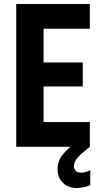

<svg xmlns="http://www.w3.org/2000/svg" viewBox="-20 -740 517 968"><path d="M61.8 0V-719.7H433V-595.2H199.6V-425.1H397.3V-304H199.6V-124.5H433V0ZM366.5 207.9Q324.3 207.9 297.3 181.9Q270.3 155.8 270.3 112.9Q270.3 71.3 296.4 39.4Q322.5 7.5 366.1 -24.7L433 0Q411.7 16.8 393.4 32.7Q375.1 48.5 364 64.5Q352.9 80.6 352.9 97.9Q352.9 113.3 362.3 121.9Q371.7 130.5 390 130.5Q401.5 130.5 415.1 126.3Q428.6 122.1 435.1 116.9V193.2Q422.9 199.9 402.2 203.9Q381.6 207.9 366.5 207.9Z"/></svg>

Font: Reddit Sans Condensed
Style: Regular
Weight: 400
Designer: Stephen Hutchings
Foundry: Reddit
Version: Version 1.014